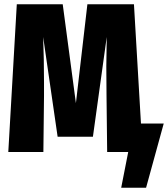

<svg xmlns="http://www.w3.org/2000/svg" viewBox="-20 -715 790 903"><path d="M750 -134 667 168H550L583 0H484L481 -264L480 -403Q480 -449 482 -541L417 -72H251L183 -541Q187 -432 187 -328V-263L184 0H19L59 -695H275L337 -230L391 -695H610L643 -134Z"/></svg>

Font: Fira Sans Extra Condensed ExtraBold
Style: Regular
Weight: 800
Width: 1
Designer: Carrois Corporate & Edenspiekermann AG
Foundry: Carrois Corporate GbR & Edenspiekermann AG
Version: Version 4.203